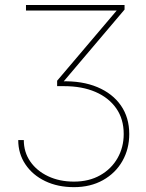

<svg xmlns="http://www.w3.org/2000/svg" viewBox="-20 -566 592 776"><path d="M278.8 190.4Q213.4 190.4 162.6 166Q111.8 141.6 82.8 98.4Q53.7 55.2 53.7 0H76.2Q76.2 48.8 102.3 86.7Q128.4 124.5 174.3 146.2Q220.2 168 278.8 168Q339.8 168 385 142.3Q430.2 116.7 455.1 73Q480 29.3 480 -24.4Q480 -85 449.7 -128.2Q419.4 -171.4 365.5 -194.6Q311.5 -217.8 238.8 -217.8H210.9V-239.7L451.2 -522.9V-523.4H85V-545.9H483.4V-527.3L228.5 -226.6V-237.3Q312 -239.7 373.5 -213.9Q435.1 -188 468.8 -139.4Q502.4 -90.8 502.4 -24.4Q502.4 36.1 474.6 85Q446.8 133.8 396.2 162.1Q345.7 190.4 278.8 190.4Z"/></svg>

Font: Inter 24pt Thin
Style: Regular
Weight: 250
Designer: Rasmus Andersson
Foundry: rsms
Version: Version 4.001;git-66647c0bb